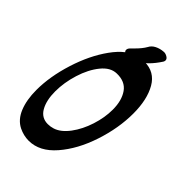

<svg xmlns="http://www.w3.org/2000/svg" viewBox="-277 -1062 1155 1155"><g transform="rotate(45 300.0 -484.5)"><path d="M361 -837Q448 -837 491 -762.5Q534 -688 534 -569Q534 -445 490.5 -313.5Q447 -182 371.5 -95Q296 -8 204 -8Q161 -8 120 -28Q70 -53 45.5 -113Q21 -173 21 -257Q21 -371 61.5 -499.5Q102 -628 169 -721Q236 -814 311 -831Q338 -837 361 -837ZM107 -331Q107 -255 134 -207.5Q161 -160 215 -160Q237 -160 259 -167Q305 -182 344.5 -235Q384 -288 407 -359.5Q430 -431 430 -498Q430 -576 396.5 -623.5Q363 -671 293 -669Q241 -668 198.5 -615.5Q156 -563 131.5 -484.5Q107 -406 107 -331ZM232 -809Q232 -821 243 -832Q247 -836 263.5 -852.5Q280 -869 292 -884Q304 -899 312 -913Q323 -935 347 -947Q371 -959 399 -961Q413 -963 429 -954Q445 -945 445 -932Q445 -925 441 -918Q388 -836 327 -805Q295 -789 267 -789Q255 -789 246 -792Q232 -796 232 -809Z"/></g></svg>

Font: Sedgwick Ave Display
Style: Regular
Weight: 400
Designer: Kevin Burke, Pedro Vergani
Foundry: Google, Inc.
Version: Version 1.000